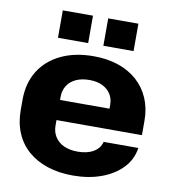

<svg xmlns="http://www.w3.org/2000/svg" viewBox="-83 -802 788 883"><g transform="rotate(10 311.5 -360.0)"><path d="M316 10Q250 10 197 -7.5Q144 -25 106 -58Q68 -91 48 -138.5Q28 -186 28 -245V-293Q28 -371 63.5 -428Q99 -485 164 -516Q229 -547 316 -547Q380 -547 431.5 -529.5Q483 -512 520 -479Q557 -446 577 -399.5Q597 -353 597 -296V-228H171V-322H442L429 -307V-340Q429 -369 415 -390.5Q401 -412 376 -424Q351 -436 316 -436Q279 -436 252.5 -423.5Q226 -411 212 -388.5Q198 -366 198 -336V-202Q198 -173 212.5 -150Q227 -127 254 -114.5Q281 -102 318 -102Q363 -102 392 -119Q421 -136 429 -167H591Q583 -112 545 -72.5Q507 -33 448 -11.5Q389 10 316 10ZM139 -602V-730H280V-602ZM351 -602V-730H492V-602Z"/></g></svg>

Font: Hubot Sans Condensed ExtraLight
Style: Bold
Weight: 700
Version: Version 2.000